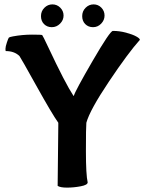

<svg xmlns="http://www.w3.org/2000/svg" viewBox="-20 -818 664 876"><path d="M243 30 246 -245V-258Q218 -297 146.5 -425.5Q75 -554 69 -562Q46 -585 6 -585Q5 -587 5 -596Q5 -605 11.5 -624.5Q18 -644 20.5 -646.5Q23 -649 39 -652Q82 -660 126 -660Q170 -660 172.5 -658Q175 -656 200 -603Q278 -437 315 -381H317Q323 -403 402.5 -540Q482 -677 495 -677Q525 -677 555 -669Q585 -661 602 -651.5Q619 -642 618 -636Q565 -577 477.5 -446.5Q390 -316 374 -258Q372 -238 372 -129Q372 -20 380 14Q380 26 348 32Q316 38 285.5 38Q255 38 243 30ZM255 -783Q270 -768 270 -747Q270 -726 254 -710Q238 -694 216.5 -694Q195 -694 181 -708Q167 -722 167 -744.5Q167 -767 182.5 -782.5Q198 -798 219 -798Q240 -798 255 -783ZM442.5 -783Q457 -768 457 -747Q457 -726 441.5 -710Q426 -694 404.5 -694Q383 -694 369 -708Q355 -722 355 -744.5Q355 -767 370.5 -782.5Q386 -798 407 -798Q428 -798 442.5 -783Z"/></svg>

Font: Bubblegum Sans
Style: Regular
Weight: 400
Designer: Angel Koziupa and Alejandro Paul
Foundry: Angel Koziupa and Alejandro Paul
Version: Version 1.001